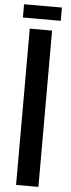

<svg xmlns="http://www.w3.org/2000/svg" viewBox="-65 -1039 395 1071"><g transform="rotate(5 132.5 -504.0)"><path d="M24.9 -1007.8H236.8V-933.6H24.9ZM68.4 -875H193.4V0H68.4Z"/></g></svg>

Font: Oswald
Style: Stencbab
Weight: 400
Designer: Mathieu Le Lay
Foundry: Mathieu Le Lay
Version: Version 1.000